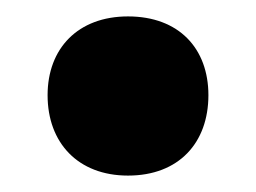

<svg xmlns="http://www.w3.org/2000/svg" viewBox="-20 -208 312 234"><path d="M136 6C198 6 234 -34 234 -92C234 -149 198 -188 136 -188C75 -188 38 -149 38 -92C38 -34 75 6 136 6Z"/></svg>

Font: Nunito Black
Style: Regular
Weight: 900
Designer: Vernon Adams
Foundry: Vernon Adams
Version: Version 3.602